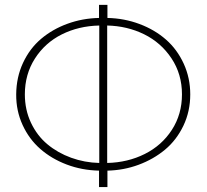

<svg xmlns="http://www.w3.org/2000/svg" viewBox="-20 -761 840 781"><path d="M382.8 0V-66.9Q313 -68.4 251.2 -91.8Q189.5 -115.2 143.8 -155.3Q98.1 -195.3 71.8 -252.9Q45.4 -310.5 45.9 -377Q46.4 -446.8 73.7 -505.4Q101.1 -564 147.2 -603Q193.4 -642.1 254.2 -664.3Q314.9 -686.5 382.8 -688V-741.2H417V-688Q485.8 -686.5 547.6 -663.3Q609.4 -640.1 655 -600.1Q700.7 -560.1 727.3 -502Q753.9 -443.8 753.9 -377Q753.9 -308.1 726.1 -249.8Q698.2 -191.4 651.4 -152.3Q604.5 -113.3 543.9 -90.8Q483.4 -68.4 417 -66.9V0ZM383.8 -98.1V-657.2Q299.8 -655.3 231.4 -621.1Q163.1 -586.9 122.1 -522.9Q81.1 -459 81.1 -377Q81.1 -314.5 106 -261.7Q130.9 -209 172.9 -174.1Q214.8 -139.2 269.3 -119.4Q323.7 -99.6 383.8 -98.1ZM416 -98.1Q500 -100.1 569.1 -134.8Q638.2 -169.4 679.2 -232.9Q720.2 -296.4 720.2 -377Q720.2 -459.5 677.5 -523.7Q634.8 -587.9 566.2 -621.6Q497.6 -655.3 416 -657.2Z"/></svg>

Font: Rawline ExtraLight
Style: Regular
Weight: 275
Designer: Matt McInerney, Pablo Impallari, Rodrigo Fuenzalida
Foundry: Matt McInerney, Pablo Impallari, Rodrigo Fuenzalida
Version: Version 4.020;PS 004.020;hotconv 1.0.88;makeotf.lib2.5.64775